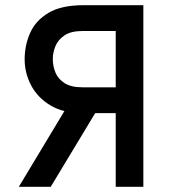

<svg xmlns="http://www.w3.org/2000/svg" viewBox="-20 -720 656 740"><path d="M426 0V-284H298Q224 -284 174.5 -313.8Q125 -343.5 100 -391Q75 -438.5 75 -491.5Q75 -545 96 -592.8Q117 -640.5 166.5 -670.2Q216 -700 301.5 -700H532.5V0ZM52.5 0 256.5 -339H380L175.5 0ZM298 -383.5H426V-600.5H298Q253.5 -600.5 228.5 -583.5Q203.5 -566.5 193.5 -541.8Q183.5 -517 183.5 -492.5Q183.5 -465 193.8 -440.2Q204 -415.5 229 -399.5Q254 -383.5 298 -383.5Z"/></svg>

Font: Overpass Mono SemiBold
Style: Regular
Weight: 600
Monospace: yes
Designer: Delve Withrington, Dave Bailey
Foundry: Delve Fonts LLC
Version: Version 4.000